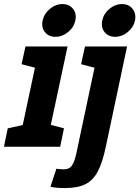

<svg xmlns="http://www.w3.org/2000/svg" viewBox="-58 -732 696 958"><path d="M32.3 0 139 -500H279L172.3 0ZM219 -548.3Q184.7 -548.3 166 -572Q147.3 -595.7 154.7 -630Q162 -663.7 190.8 -687.7Q219.7 -711.7 254 -711.7Q287.7 -711.7 306.5 -687.7Q325.3 -663.7 318 -630Q310.7 -595.7 281.7 -572Q252.7 -548.3 219 -548.3ZM125.7 -391.7 49.7 -411.7 69 -500H149ZM-38.3 0 -19.3 -91.7 86.3 -115 41.7 0ZM162.3 0 161 -118.3 261.3 -91.7 242.3 0ZM516.7 -548.3Q482.3 -548.3 463.7 -572Q445 -595.7 452.3 -630Q459 -663.7 487.8 -687.7Q516.7 -711.7 551 -711.7Q584.7 -711.7 603.5 -687.7Q622.3 -663.7 615.7 -630Q608.3 -595.7 579.3 -572Q550.3 -548.3 516.7 -548.3ZM576 -500 470 0Q454 77 430.5 122.3Q407 167.7 368.3 187Q329.7 206.3 266.3 206.3Q243.3 206.3 225.5 204.7Q207.7 203 193.7 200L223.3 110Q234.3 111 242.3 112Q250.3 113 259.3 113Q289 113 301.8 92.5Q314.7 72 323 33L436 -500ZM422.7 -391.7 346.7 -411.7 366 -500H446Z"/></svg>

Font: Epunda Slab Light
Style: Italic
Weight: 300
Italic angle: -12°
Designer: Simon Atzbach
Foundry: typofactur
Version: Version 1.102